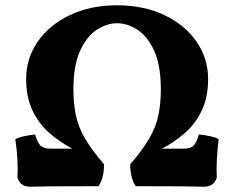

<svg xmlns="http://www.w3.org/2000/svg" viewBox="-20 -705 887 727"><path d="M94 2Q56 2 46 -33Q48 -61 46 -99.5Q44 -138 38 -178Q51 -185 72.5 -189.5Q94 -194 113 -196Q122 -164 134 -153Q146 -142 173 -142H254Q208 -166 168 -200.5Q128 -235 103.5 -285.5Q79 -336 79 -406Q79 -484 123 -547.5Q167 -611 245 -648Q323 -685 423 -685Q524 -685 602 -648Q680 -611 724 -547.5Q768 -484 768 -406Q768 -336 743.5 -285.5Q719 -235 679 -200.5Q639 -166 593 -142H674Q701 -142 712.5 -153Q724 -164 733 -196Q753 -194 774.5 -189.5Q796 -185 808 -178Q803 -138 801 -99.5Q799 -61 801 -33Q790 2 753 2Q724 1 665.5 0.5Q607 0 494 0Q473 -31 473 -83Q519 -136 544.5 -179.5Q570 -223 579.5 -267.5Q589 -312 589 -366Q589 -457 564 -512Q539 -567 501 -592Q463 -617 423 -617Q384 -617 346 -592Q308 -567 283 -512Q258 -457 258 -366Q258 -312 267.5 -267.5Q277 -223 302.5 -179.5Q328 -136 374 -83Q374 -31 353 0Q240 0 181.5 0.5Q123 1 94 2Z"/></svg>

Font: Vollkorn ExtraBold
Style: Regular
Weight: 800
Designer: Friedrich Althausen
Foundry: Friedrich Althausen
Version: Version 5.000; ttfautohint (v1.8.3)